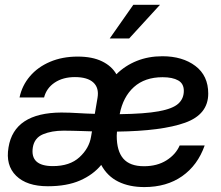

<svg xmlns="http://www.w3.org/2000/svg" viewBox="-20 -759 910 791"><path d="M177.2 8.3Q90.3 8.3 46.4 -34.9Q2.4 -78.1 15.1 -151.9Q38.1 -294.4 232.9 -295.4Q251.5 -295.4 268.1 -294.7Q284.7 -293.9 302.2 -293Q317.4 -292 334.2 -291.3Q351.1 -290.5 370.6 -290L381.8 -356Q388.7 -397 364.5 -419.2Q340.3 -441.4 288.6 -441.4Q239.3 -441.4 205.3 -418.7Q171.4 -396 161.6 -357.4H60.5Q70.8 -406.7 103.3 -444.8Q135.7 -482.9 186.3 -504.4Q236.8 -525.9 300.3 -525.9Q360.4 -525.9 400.4 -506.3Q440.4 -486.8 459.5 -453.1Q495.6 -488.8 543.7 -508.1Q591.8 -527.3 648.9 -527.3Q731.9 -527.3 784.9 -487.3Q837.9 -447.3 837.9 -373.5Q837.9 -287.6 742.4 -253.4Q647 -219.2 461.9 -216.8Q460.9 -206.5 460.9 -199.7Q460.9 -136.7 488 -105.5Q515.1 -74.2 573.2 -74.2Q627.4 -74.2 665.8 -98.4Q704.1 -122.6 720.2 -159.7H823.2Q794.4 -78.1 730.5 -33.2Q666.5 11.7 574.7 11.7Q512.7 11.7 467.3 -10.7Q421.9 -33.2 397 -79.6Q363.8 -39.1 309.6 -15.4Q255.4 8.3 177.2 8.3ZM473.1 -288.6Q576.7 -290 634 -300.5Q691.4 -311 714.4 -331.8Q737.3 -352.5 737.3 -384.8Q737.3 -414.6 714.1 -427.7Q690.9 -440.9 649.9 -440.9Q576.7 -440.9 531.7 -400.4Q486.8 -359.9 473.1 -288.6ZM358.9 -217.8Q348.1 -218.3 337.6 -218.5Q327.1 -218.8 316.4 -219.2Q297.4 -219.7 278.8 -220.2Q260.3 -220.7 242.2 -220.7Q192.9 -220.7 157.2 -205.8Q121.6 -190.9 115.2 -151.4Q103.5 -74.7 197.8 -74.7Q267.6 -74.7 307.4 -111.3Q347.2 -147.9 355 -195.3ZM432.1 -600.6 529.3 -739.3H639.2L512.2 -600.6Z"/></svg>

Font: Inter Display Medium
Style: Italic
Weight: 500
Italic angle: -9.39999°
Designer: Rasmus Andersson
Foundry: rsms
Version: Version 4.000;git-a52131595